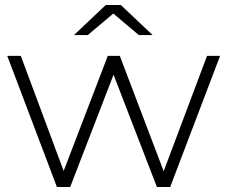

<svg xmlns="http://www.w3.org/2000/svg" viewBox="-20 -746 907 766"><path d="M260 0H207L9 -523H63L234 -64L410 -523H458L633 -63L806 -523H858L659 0H606L433 -448ZM330 -606H275L402 -726H462L589 -606H534L432 -692Z"/></svg>

Font: Montserrat-Alt1 Light
Style: Regular
Weight: 300
Designer: Differentunic
Foundry: Differentunic
Version: Version 7.222